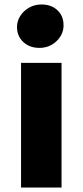

<svg xmlns="http://www.w3.org/2000/svg" viewBox="-20 -838 369 858"><path d="M74 0V-557H255V0ZM156 -624Q112.5 -624 84.2 -650.2Q56 -676.5 56 -717Q56 -744.5 71 -767.5Q86 -790.5 110.8 -804.2Q135.5 -818 165 -818Q209.5 -818 236.8 -792.2Q264 -766.5 264 -725Q264 -684 232.5 -654Q201 -624 156 -624Z"/></svg>

Font: Koeln Type Sans ExtraBold
Style: Regular
Weight: 800
Designer: Eben Sorkin
Foundry: Eben Sorkin
Version: Version 2.001